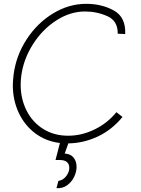

<svg xmlns="http://www.w3.org/2000/svg" viewBox="-20 -729 734 1003"><path d="M337 20 318 73Q349 75 364.5 94.5Q380 114 380 143Q380 169 367 195.5Q354 222 330.5 239Q307 256 275 254L285 216Q309 213 325.5 191.5Q342 170 342 148Q342 128 329.5 117.5Q317 107 294 107H270L293 18Q219 9 163.5 -33Q108 -75 77.5 -140.5Q47 -206 47 -285Q47 -303 51 -339Q64 -439 119.5 -524Q175 -609 257.5 -659Q340 -709 430 -709Q512 -709 575 -674Q638 -639 634 -551L595 -553Q596 -620 541 -644.5Q486 -669 424 -669Q346 -669 273 -621.5Q200 -574 151 -496Q102 -418 91 -332Q88 -310 88 -286Q88 -213 118.5 -152Q149 -91 205.5 -55.5Q262 -20 336 -20Q407 -20 474.5 -53Q542 -86 588 -143L620 -118Q564 -50 490 -15.5Q416 19 337 20Z"/></svg>

Font: Bellota Text Light
Style: Italic
Weight: 300
Italic angle: -7.5°
Designer: Kemie Guaida
Foundry: Kemie Guaida
Version: Version 4.001